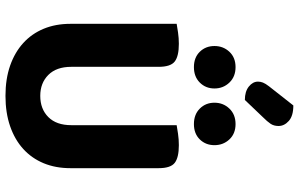

<svg xmlns="http://www.w3.org/2000/svg" viewBox="-215 -859 1091 701"><g transform="rotate(90 330.5 -508.5)"><path d="M330 17Q268 17 219.5 0Q171 -17 137 -48Q103 -79 85 -122.5Q67 -166 67 -220V-608Q78 -610 98.5 -613Q119 -616 140 -616Q185 -616 204.5 -601Q224 -586 224 -542V-223Q224 -169 253.5 -139.5Q283 -110 330 -110Q378 -110 407.5 -139.5Q437 -169 437 -223V-608Q448 -610 468.5 -613Q489 -616 510 -616Q555 -616 574.5 -601Q594 -586 594 -542V-220Q594 -166 576 -122.5Q558 -79 524 -48Q490 -17 441 0Q392 17 330 17ZM303 -746Q303 -714 281.5 -692.5Q260 -671 225 -671Q190 -671 169 -692.5Q148 -714 148 -746Q148 -778 169 -800.5Q190 -823 225 -823Q260 -823 281.5 -800.5Q303 -778 303 -746ZM510 -746Q510 -714 489 -692.5Q468 -671 433 -671Q398 -671 376.5 -692.5Q355 -714 355 -746Q355 -778 376.5 -800.5Q398 -823 433 -823Q468 -823 489 -800.5Q510 -778 510 -746ZM365 -1034Q403 -1034 421.5 -1017.5Q440 -1001 440 -980Q440 -963 432 -951Q424 -939 407 -922L345 -857Q314 -857 296 -871.5Q278 -886 278 -905Q278 -914 281.5 -923Q285 -932 295 -945Z"/></g></svg>

Font: Baloo 2
Style: Bold
Weight: 700
Designer: Sarang Kulkarni and Ek Type
Foundry: Ek Type
Version: Version 1.640;hotconv 1.0.111;makeotfexe 2.5.65597; ttfautoh